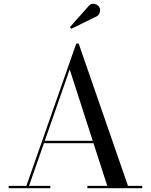

<svg xmlns="http://www.w3.org/2000/svg" viewBox="-20 -995 798 1015"><path d="M209.5 -238V-250.5H531V-238ZM396 -764.5 656.5 -12.5H732V0H442V-12.5H547L348.5 -628L133.5 -12.5H246V0H26V-12.5H119.5L383 -764.5ZM357 -843 349.5 -851.5 448.5 -963Q458 -974 469.2 -975Q480.5 -976 490.2 -971Q500 -966 504.5 -957.5Q509.5 -949.5 509 -939.5Q508.5 -929.5 504 -921.2Q499.5 -913 491 -908.5Z"/></svg>

Font: Bodoni Moda 18pt
Style: Regular
Weight: 400
Designer: Owen Earl
Foundry: indestructible type
Version: Version 2.005